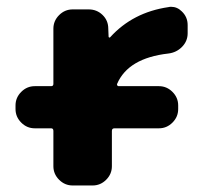

<svg xmlns="http://www.w3.org/2000/svg" viewBox="-20 -575 620 574"><path d="M139.6 -489.3Q139.6 -512.7 156.7 -529.8Q173.8 -546.9 197.3 -546.9H245.1Q269.5 -546.9 286.6 -530.3Q303.7 -513.7 303.7 -489.3L304.7 -464.8Q304.7 -463.9 306.6 -462.9Q308.6 -461.9 309.6 -463.9Q377 -538.1 483.4 -553.7Q487.3 -554.7 491.2 -554.7Q509.8 -554.7 523.4 -541Q541 -524.4 541 -500V-475.6Q541 -452.1 524.4 -435.1Q507.8 -418 483.4 -415Q363.3 -401.4 330.1 -324.2Q329.1 -322.3 330.6 -319.8Q332 -317.4 334 -317.4H455.1Q478.5 -317.4 495.6 -300.3Q512.7 -283.2 512.7 -259.8V-249Q512.7 -225.6 495.6 -208.5Q478.5 -191.4 455.1 -191.4H322.3Q314.5 -191.4 314.5 -183.6V-78.1Q314.5 -54.7 297.4 -37.6Q280.3 -20.5 256.8 -20.5H197.3Q173.8 -20.5 156.7 -37.6Q139.6 -54.7 139.6 -78.1V-183.6Q139.6 -191.4 132.8 -191.4H84Q60.5 -191.4 43.5 -208.5Q26.4 -225.6 26.4 -249V-259.8Q26.4 -283.2 43.5 -300.3Q60.5 -317.4 84 -317.4H132.8Q139.6 -317.4 139.6 -324.2Z"/></svg>

Font: Gen Jyuu Gothic Heavy
Style: Bold
Weight: 900
Designer: [Source Han Sans]
Ryoko NISHIZUKA  (kana & ideographs); Paul D. Hunt (Latin, Greek & Cyrillic); Wenlong ZHANG  (bopomofo
Version: Version 1.002.20150607